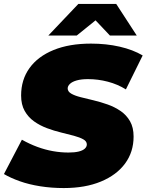

<svg xmlns="http://www.w3.org/2000/svg" viewBox="-43 -937 743 973"><path d="M280 16Q218 16 161 7Q104 -2 57.5 -18.5Q11 -35 -23 -55L68 -229Q107 -207 146.5 -192.5Q186 -178 225.5 -171Q265 -164 304 -164Q335 -164 355.5 -169Q376 -174 386.5 -183.5Q397 -193 397 -205Q397 -221 379 -231Q361 -241 331.5 -249Q302 -257 266.5 -265.5Q231 -274 195 -287.5Q159 -301 129.5 -322Q100 -343 82 -375Q64 -407 64 -453Q64 -533 106.5 -592Q149 -651 228.5 -683.5Q308 -716 418 -716Q496 -716 563.5 -700.5Q631 -685 680 -656L595 -484Q553 -510 503.5 -523Q454 -536 403 -536Q369 -536 346 -529.5Q323 -523 311.5 -512Q300 -501 300 -489Q300 -473 318 -462.5Q336 -452 366 -444.5Q396 -437 431.5 -428.5Q467 -420 502.5 -407.5Q538 -395 568 -374.5Q598 -354 616 -322.5Q634 -291 634 -245Q634 -167 591 -108.5Q548 -50 468.5 -17Q389 16 280 16ZM202 -757 354 -917H546L650 -757H514L391 -887H507L346 -757Z"/></svg>

Font: Montserrat Thin Black
Style: Italic
Weight: 900
Italic angle: -11.3°
Version: Version 9.000